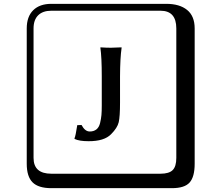

<svg xmlns="http://www.w3.org/2000/svg" viewBox="-20 -774 1140 1006"><path d="M513.2 -221.2V-374Q513.2 -474.1 505.9 -523.9L506.8 -525.9Q535.6 -523.9 561 -523.9Q561 -523.9 616.2 -525.9L617.2 -523.9Q609.4 -470.7 608.9 -374V-236.8Q608.9 -163.6 602.1 -133.8Q595.2 -104 562 -70.8Q525.9 -33.7 443.8 -34.2Q395 -34.2 371.1 -45.9L370.1 -48.8Q376 -60.1 384.8 -118.2L407.2 -119.1Q425.3 -85 450.2 -85Q471.2 -85 485.1 -95.9Q499 -106.9 504.4 -129.4Q509.8 -151.9 511.5 -171.1Q513.2 -190.4 513.2 -221.2ZM249 -717.8Q204.1 -717.8 179.9 -693.8Q155.8 -669.9 155.8 -625V53.2Q155.8 136.2 249 136.2H820.8Q865.7 136.2 884.8 117.2Q903.8 98.1 903.8 53.2V-625Q903.8 -717.8 820.8 -717.8ZM1000 84Q1000 152.8 973.4 182.4Q946.8 211.9 880.9 211.9H249Q181.2 211.9 150.6 181.4Q120.1 150.9 120.1 84V-625Q120.1 -687 154.1 -720.5Q188 -753.9 249 -753.9H851.1Q920.9 -753.9 960.4 -721.9Q1000 -689.9 1000 -625Z"/></svg>

Font: Linux Biolinum Keyboard O
Style: Regular
Weight: 700
Designer: Philipp H. Poll
Foundry: Philipp H. Poll
Version: Version 0.6.1